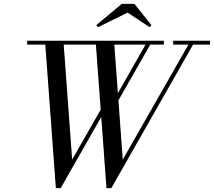

<svg xmlns="http://www.w3.org/2000/svg" viewBox="-20 -960 1103 990"><path d="M638 -895 486 -820 476 -830 608 -940H673L761 -830L751 -820ZM613 -137 951.6 -730H873V-750H1063V-730H975.6L554 10H529L502 -357.1L293 10H268L213.5 -730H120V-750H825V-730H754.6L590.6 -442.5ZM352 -137 499.2 -394.6 474.5 -730H308.5ZM569.5 -730 587.9 -479.8 730.6 -730Z"/></svg>

Font: Bodoni* 11
Style: Italic
Weight: 400
Italic angle: -13°
Version: Version 1.002